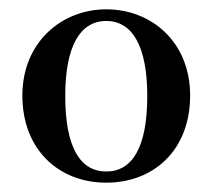

<svg xmlns="http://www.w3.org/2000/svg" viewBox="-20 -853 456 412"><path d="M208 -461C310 -461 388 -531 388 -648C388 -763 305 -833 208 -833C112 -833 28 -762 28 -648C28 -532 106 -461 208 -461ZM208 -485C152 -485 120 -537 120 -647C120 -754 152 -808 208 -808C264 -808 296 -754 296 -647C296 -537 264 -485 208 -485Z"/></svg>

Font: Noto Serif JP
Style: Bold
Weight: 700
Designer: Ryoko NISHIZUKA 西塚涼子 (kana & ideographs); Frank Grießhammer (Latin, Greek & Cyrillic); Wenlong ZHANG 张文龙 (bopomofo); San
Foundry: Adobe
Version: Version 2.001;hotconv 1.1.0;makeotfexe 2.6.0